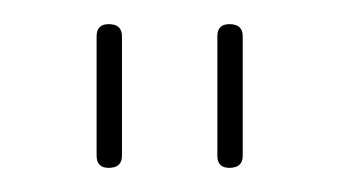

<svg xmlns="http://www.w3.org/2000/svg" viewBox="-20 -670 281 159"><path d="M70 -531Q60 -531 60 -541V-640Q60 -650 70 -650Q81 -650 81 -640V-541Q81 -531 70 -531ZM170 -531Q160 -531 160 -541V-640Q160 -650 170 -650Q181 -650 181 -640V-541Q181 -531 170 -531Z"/></svg>

Font: Zen Loop
Style: Regular
Weight: 400
Designer: Yoshimichi Ohira
Foundry: A-1 Corp ZenFonts
Version: Version 1.000; ttfautohint (v1.8.3)